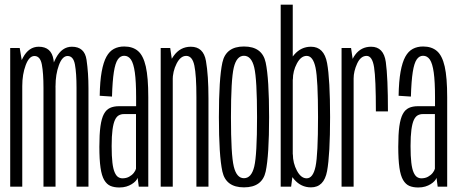

<svg xmlns="http://www.w3.org/2000/svg" viewBox="-20 -805 1978 828"><path d="M24 0H76V-532L65 -598H24ZM167.5 0H219.5V-424.5Q219.5 -491 210.8 -547.2Q202 -603.5 147 -603.5Q104 -603.5 79 -556.5Q54 -509.5 54 -459L76 -434Q76 -484.5 90.8 -524Q105.5 -563.5 128.5 -563.5Q153.5 -563.5 160.5 -526.5Q167.5 -489.5 167.5 -425.5ZM310 0H361.5V-424.5Q361.5 -490.5 353.2 -547Q345 -603.5 290 -603.5Q247.5 -603.5 222 -556.2Q196.5 -509 196.5 -459L219.5 -434Q219.5 -484.5 234 -524Q248.5 -563.5 271.5 -563.5Q296.5 -563.5 303.2 -526.5Q310 -489.5 310 -425.5Z M494.5 3.5Q511.5 3.5 524.8 -0.5Q538 -4.5 548 -10.8Q558 -17 564.5 -24Q571 -31 573.5 -38L578.5 0H619.5V-385.5Q619.5 -471 608.8 -518.2Q598 -565.5 575.2 -585Q552.5 -604.5 515.5 -604.5Q490.5 -604.5 471.2 -594.2Q452 -584 439 -560.5Q426 -537 418.5 -495.8Q411 -454.5 410 -392L463 -388.5Q465 -456 471 -494.2Q477 -532.5 488 -548.5Q499 -564.5 515.5 -564.5Q533.5 -564.5 544.8 -548Q556 -531.5 561.5 -492.5Q567 -453.5 567 -385.5V-347H493Q470.5 -347 454.2 -339.5Q438 -332 428 -313.2Q418 -294.5 413.2 -260.5Q408.5 -226.5 408.5 -172.5Q408.5 -116.5 413.5 -81.8Q418.5 -47 429.5 -28.5Q440.5 -10 456.5 -3.2Q472.5 3.5 494.5 3.5ZM508 -36Q498 -36 489.5 -41.5Q481 -47 474.5 -61.8Q468 -76.5 464.8 -103.5Q461.5 -130.5 461.5 -175Q461.5 -218 465.2 -245.8Q469 -273.5 475.8 -287.8Q482.5 -302 492.2 -307.5Q502 -313 514 -313H566.5V-77.5Q564.5 -69 556.8 -59.2Q549 -49.5 536.8 -42.8Q524.5 -36 508 -36Z M673 0H725V-523.5L714 -598H673ZM827 0H879V-380.5Q879 -480.5 868.2 -542Q857.5 -603.5 803 -603.5Q757 -603.5 728.8 -563.8Q700.5 -524 700.5 -473.5L724.5 -457Q724.5 -497 741.5 -530.5Q758.5 -564 783 -564Q809.5 -564 818.2 -522.2Q827 -480.5 827 -386Z M1032 3Q1111 3 1125.8 -65.5Q1140.5 -134 1140.5 -300Q1140.5 -466 1125.8 -535.2Q1111 -604.5 1032 -604.5Q954 -604.5 939 -535.2Q924 -466 924 -300Q924 -134 939 -65.5Q954 3 1032 3ZM1032 -36.5Q1000.5 -36.5 988.2 -87Q976 -137.5 976 -299.5Q976 -462.5 988.2 -513.5Q1000.5 -564.5 1032 -564.5Q1064.5 -564.5 1076.5 -513.5Q1088.5 -462.5 1088.5 -299.5Q1088.5 -137.5 1076.5 -87Q1064.5 -36.5 1032 -36.5Z M1190.5 0H1235.5L1242.5 -54.5V-785H1190.5ZM1321 3Q1377.5 3 1390.5 -67.2Q1403.5 -137.5 1403.5 -300Q1403.5 -463 1390.5 -533.2Q1377.5 -603.5 1321 -603.5Q1278.5 -603.5 1249 -569.5Q1219.5 -535.5 1219.5 -491.5L1243 -462Q1243 -499 1260.5 -531.5Q1278 -564 1302.5 -564Q1330 -564 1340.8 -513Q1351.5 -462 1351.5 -300Q1351.5 -138 1340.8 -87Q1330 -36 1302.5 -36Q1278 -36 1260.5 -69Q1243 -102 1243 -139.5L1219.5 -108.5Q1219.5 -64.5 1249 -30.8Q1278.5 3 1321 3Z M1601 -324.5H1653Q1653 -471.5 1643.8 -537.5Q1634.5 -603.5 1580.5 -603.5Q1537.5 -603.5 1511.8 -569Q1486 -534.5 1486 -481.5L1505 -466.5Q1505 -497.5 1520.2 -530.8Q1535.5 -564 1561 -564Q1585.5 -564 1593.2 -515Q1601 -466 1601 -324.5ZM1453 0H1505V-522L1494 -598H1453Z M1783.5 3.5Q1800.5 3.5 1813.8 -0.5Q1827 -4.5 1837 -10.8Q1847 -17 1853.5 -24Q1860 -31 1862.5 -38L1867.5 0H1908.5V-385.5Q1908.5 -471 1897.8 -518.2Q1887 -565.5 1864.2 -585Q1841.5 -604.5 1804.5 -604.5Q1779.5 -604.5 1760.2 -594.2Q1741 -584 1728 -560.5Q1715 -537 1707.5 -495.8Q1700 -454.5 1699 -392L1752 -388.5Q1754 -456 1760 -494.2Q1766 -532.5 1777 -548.5Q1788 -564.5 1804.5 -564.5Q1822.5 -564.5 1833.8 -548Q1845 -531.5 1850.5 -492.5Q1856 -453.5 1856 -385.5V-347H1782Q1759.5 -347 1743.2 -339.5Q1727 -332 1717 -313.2Q1707 -294.5 1702.2 -260.5Q1697.5 -226.5 1697.5 -172.5Q1697.5 -116.5 1702.5 -81.8Q1707.5 -47 1718.5 -28.5Q1729.5 -10 1745.5 -3.2Q1761.5 3.5 1783.5 3.5ZM1797 -36Q1787 -36 1778.5 -41.5Q1770 -47 1763.5 -61.8Q1757 -76.5 1753.8 -103.5Q1750.5 -130.5 1750.5 -175Q1750.5 -218 1754.2 -245.8Q1758 -273.5 1764.8 -287.8Q1771.5 -302 1781.2 -307.5Q1791 -313 1803 -313H1855.5V-77.5Q1853.5 -69 1845.8 -59.2Q1838 -49.5 1825.8 -42.8Q1813.5 -36 1797 -36Z"/></svg>

Font: Anybody ExtraCondensed Light
Style: Regular
Weight: 300
Width: 2
Version: Version 1.113;gftools[0.9.25]